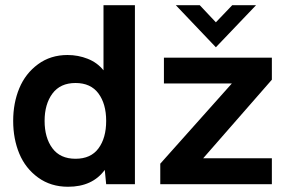

<svg xmlns="http://www.w3.org/2000/svg" viewBox="-20 -710 1102 740"><path d="M378.9 -439V-689.9H500V0H389.2L383.8 -55.2Q336.4 9.8 242.2 9.8Q175.8 9.8 127 -25.6Q78.1 -61 54.4 -117.9Q30.8 -174.8 30.8 -244.1Q30.8 -313 54.4 -369.9Q78.1 -426.8 126.5 -462.4Q174.8 -498 240.2 -498Q281.2 -498 318.1 -483.4Q355 -468.8 378.9 -439ZM966.8 -689.9 812 -527.8 657.7 -689.9H750L812 -624L875 -689.9ZM1027.8 -487.8V-402.8L763.2 -100.1H1027.8V0H597.7V-79.1L873.5 -388.2H611.8V-487.8ZM389.2 -244.1Q389.2 -309.6 359.4 -349.9Q329.6 -390.1 271 -390.1Q212.4 -390.1 182.1 -349.4Q151.9 -308.6 151.9 -244.1Q151.9 -179.2 181.9 -138.7Q211.9 -98.1 271 -98.1Q330.1 -98.1 359.6 -138.2Q389.2 -178.2 389.2 -244.1Z"/></svg>

Font: HK Grotesk Legacy
Style: Bold
Weight: 700
Designer: Alfredo Marco Pradil
Foundry: Hanken Design Co.
Version: Version 2.022;PS 002.022;hotconv 1.0.88;makeotf.lib2.5.64775